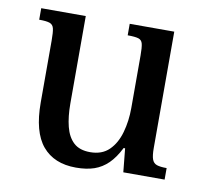

<svg xmlns="http://www.w3.org/2000/svg" viewBox="-63 -560 691 641"><g transform="rotate(10 283.0 -240.0)"><path d="M233 12Q159 12 119.5 -35Q80 -82 80 -182V-392Q80 -420 77 -432.5Q74 -445 63 -449Q52 -453 27 -453V-492H178V-196Q178 -151 186.5 -117.5Q195 -84 215 -65.5Q235 -47 271 -47Q311 -47 335 -70.5Q359 -94 370 -133Q381 -172 381 -216V-394Q381 -421 378 -433.5Q375 -446 363.5 -449.5Q352 -453 327 -453V-492H478V-98Q478 -72 482.5 -59.5Q487 -47 498.5 -43Q510 -39 532 -39V0H392L384 -80H379Q362 -46 341.5 -26Q321 -6 295 3Q269 12 233 12Z"/></g></svg>

Font: Noto Serif Armenian
Style: Regular
Weight: 400
Designer: Monotype Design Team
Foundry: Monotype Imaging Inc.
Version: Version 2.007